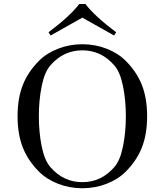

<svg xmlns="http://www.w3.org/2000/svg" viewBox="-20 -954 827 987"><path d="M229.5 -788.1Q338.9 -870.1 387.7 -933.6H418.9Q467.8 -870.1 577.1 -788.1L566.4 -771.5L403.3 -863.3L240.2 -771.5ZM180.7 -641.6Q219.7 -680.7 278.6 -703.6Q337.4 -726.6 403.3 -726.6Q469.2 -726.6 528.1 -703.6Q586.9 -680.7 626 -641.6Q682.6 -585 709.5 -516.8Q736.3 -448.7 736.3 -356.4Q736.3 -264.2 709.5 -196Q682.6 -127.9 626 -71.3Q586.9 -32.2 528.1 -9.3Q469.2 13.7 403.3 13.7Q337.4 13.7 278.6 -9.3Q219.7 -32.2 180.7 -71.3Q124 -127.9 97.2 -196Q70.3 -264.2 70.3 -356.4Q70.3 -448.7 97.2 -516.8Q124 -585 180.7 -641.6ZM239.3 -94.7Q306.2 -17.6 403.3 -17.6Q500.5 -17.6 567.4 -94.7Q597.7 -128.9 612.3 -201.7Q627 -274.4 627 -356.4Q627 -438.5 612.3 -511.2Q597.7 -584 567.4 -618.2Q500.5 -695.3 403.3 -695.3Q306.2 -695.3 239.3 -618.2Q209 -584 194.3 -511.2Q179.7 -438.5 179.7 -356.4Q179.7 -274.4 194.3 -201.7Q209 -128.9 239.3 -94.7Z"/></svg>

Font: Theano Old Style
Style: Regular
Weight: 400
Designer: Alexey Kryukov
Version: Version 2.00